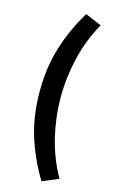

<svg xmlns="http://www.w3.org/2000/svg" viewBox="-152 -894 694 1154"><g transform="rotate(15 194.5 -317.0)"><path d="M233 203Q162 86 122.5 -40Q83 -166 83 -317Q83 -467 122.5 -593.5Q162 -720 233 -837L334 -794Q272 -684 243 -561Q214 -438 214 -317Q214 -194 243 -71.5Q272 51 334 161Z"/></g></svg>

Font: Noto Sans JP Thin ExtraBold
Style: Regular
Weight: 800
Version: Version 2.004-H2;hotconv 1.0.118;makeotfexe 2.5.65603